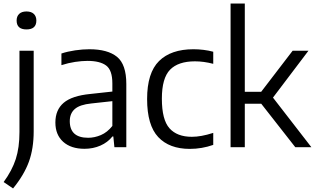

<svg xmlns="http://www.w3.org/2000/svg" viewBox="-34 -828 1771 1080"><path d="M39.5 232 -13.5 196Q34 131 54.8 66.5Q75.5 2 75.5 -85V-542.5H155.5V-89.5Q155.5 7.5 128.5 81.8Q101.5 156 39.5 232ZM115 -662.5Q59.5 -662.5 59.5 -712.5Q59.5 -736 73.8 -749.8Q88 -763.5 115 -763.5Q142 -763.5 156.2 -749.8Q170.5 -736 170.5 -712.5Q170.5 -662.5 115 -662.5Z M441.5 9Q365 9 321.2 -30.5Q277.5 -70 277.5 -139Q277.5 -210 324.2 -249.8Q371 -289.5 474.5 -299.5L598 -313V-359Q598 -433.5 563 -459.5Q528 -485.5 458 -485.5Q427 -485.5 388.5 -479.8Q350 -474 311.5 -461.5V-527Q346 -538.5 388.5 -544.8Q431 -551 468.5 -551Q571.5 -551 624 -508.5Q676.5 -466 676.5 -355.5V0H609.5L603.5 -60.5H598.5Q572 -27 530.8 -9Q489.5 9 441.5 9ZM358.5 -146.5Q358.5 -53 462 -53Q497.5 -53 533.5 -68.2Q569.5 -83.5 598 -119.5V-259L479.5 -246Q415 -239.5 386.8 -214.8Q358.5 -190 358.5 -146.5Z M1033.5 9.5Q918.5 9.5 856 -57Q793.5 -123.5 793.5 -271Q793.5 -418.5 860.8 -484.8Q928 -551 1054 -551Q1082.5 -551 1111 -547.5Q1139.5 -544 1165.5 -537V-469Q1112 -483 1062.5 -483Q968.5 -483 922.5 -435.8Q876.5 -388.5 876.5 -273Q876.5 -154.5 919.2 -106.5Q962 -58.5 1045 -58.5Q1071 -58.5 1100.2 -63.8Q1129.5 -69 1165.5 -80.5V-13Q1101.5 9.5 1033.5 9.5Z M1263 0V-808H1343V-311.5H1435L1612 -542.5H1701L1501.5 -279L1717.5 0H1627L1435.5 -244.5H1343V0Z"/></svg>

Font: Encode Sans
Style: Regular
Weight: 400
Designer: Multiple Designers
Foundry: Impallari Type
Version: Version 3.002; ttfautohint (v1.8.3) -l 8 -r 50 -G 200 -x 14 